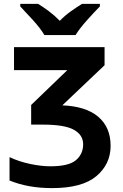

<svg xmlns="http://www.w3.org/2000/svg" viewBox="-20 -956 630 986"><path d="M517 -714H52V-596H326L140 -417V-316H201Q312 -316 359.5 -289.5Q407 -263 407 -215Q407 -165 370 -133.5Q333 -102 239 -102Q192 -102 135 -114Q78 -126 29 -149V-29Q124 10 247 10Q402 10 475 -51.5Q548 -113 548 -207Q548 -302 485 -356Q422 -410 300 -415L517 -621ZM493 -936H401Q375 -920 344 -898Q313 -876 287 -849Q261 -876 231.5 -898Q202 -920 176 -936H84V-923Q111 -895 149.5 -852.5Q188 -810 208 -776H368Q389 -810 427.5 -853Q466 -896 493 -923Z"/></svg>

Font: Noto Sans UI
Style: Bold
Weight: 700
Designer: Monotype Design Team
Foundry: Monotype Imaging Inc.
Version: Version 1.901